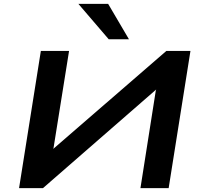

<svg xmlns="http://www.w3.org/2000/svg" viewBox="-20 -967 1045 987"><path d="M78 0 190 -705H335L255 -205L253 -201L835 -705H959L847 0H702L781 -502L783 -507L201 0ZM539 -765 383 -947H536L643 -765Z"/></svg>

Font: Nunito Sans 7pt Expanded
Style: Bold Italic
Weight: 700
Width: 7
Italic angle: -9°
Designer: Vernon Adams
Foundry: Vernon Adams
Version: Version 3.101;gftools[0.9.27]